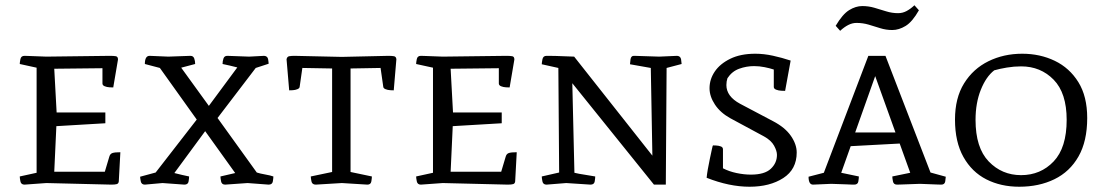

<svg xmlns="http://www.w3.org/2000/svg" viewBox="-20 -701 4183 729"><path d="M403 0 156 -6 73 0Q60 0 57.5 -12.5Q55 -25 55 -31L119 -45V-444L55 -458Q55 -464 57.5 -476.5Q60 -489 73 -489Q73 -489 89 -488.5Q105 -488 156 -486L398 -489Q412 -489 420 -487.5Q428 -486 428 -475L410 -369Q406 -369 396 -369.5Q386 -370 377.5 -373.5Q369 -377 369 -384V-442L186 -440L195 -274H380V-233L194 -222L186 -49H378L395 -106Q398 -117 407 -120Q416 -123 437 -123L431 -12Q430 -4 423.5 -2Q417 0 403 0Z M817 -31 873 -44 759 -203 642 -44Q656 -40 670.5 -37Q685 -34 698 -31Q698 -24 696 -12Q694 0 680 0L597 -6L530 0Q517 0 514.5 -12.5Q512 -25 512 -30L571 -46L727 -247L587 -443L530 -458Q530 -489 548 -489L619 -486L703 -489Q714 -489 717.5 -479Q721 -469 721 -458L668 -444L773 -299L881 -445Q867 -449 852.5 -452Q838 -455 825 -458Q825 -469 828.5 -479Q832 -489 843 -489L926 -486L983 -489Q996 -488 998 -476Q1000 -464 1000 -459L951 -443L806 -253L955 -46Q967 -42 987 -38.5Q1007 -35 1018 -31Q1018 -25 1016 -12.5Q1014 0 1000 0L920 -6L835 0Q822 0 819.5 -12Q817 -24 817 -31Z M1241 -441 1128 -443 1118 -373Q1118 -366 1109.5 -362.5Q1101 -359 1091.5 -358.5Q1082 -358 1078 -358L1068 -476Q1070 -486 1078 -487.5Q1086 -489 1098 -489L1278 -485L1455 -489Q1468 -489 1476 -487.5Q1484 -486 1485 -476L1475 -358Q1472 -358 1462 -358.5Q1452 -359 1443.5 -362.5Q1435 -366 1435 -373L1425 -443Q1397 -443 1368.5 -442Q1340 -441 1311 -441V-48L1392 -31Q1392 -25 1390 -12.5Q1388 0 1375 0L1278 -6L1179 0Q1165 0 1162.5 -12.5Q1160 -25 1160 -31L1241 -48Z M1908 0 1661 -6 1578 0Q1565 0 1562.5 -12.5Q1560 -25 1560 -31L1624 -45V-444L1560 -458Q1560 -464 1562.5 -476.5Q1565 -489 1578 -489Q1578 -489 1594 -488.5Q1610 -488 1661 -486L1903 -489Q1917 -489 1925 -487.5Q1933 -486 1933 -475L1915 -369Q1911 -369 1901 -369.5Q1891 -370 1882.5 -373.5Q1874 -377 1874 -384V-442L1691 -440L1700 -274H1885V-233L1699 -222L1691 -49H1883L1900 -106Q1903 -117 1912 -120Q1921 -123 1942 -123L1936 -12Q1935 -4 1928.5 -2Q1922 0 1908 0Z M2389 -489 2483 -486 2551 -489Q2564 -488 2566 -475.5Q2568 -463 2568 -458L2511 -443L2508 0H2463L2153 -385L2161 -45Q2177 -41 2201 -37.5Q2225 -34 2240 -31Q2240 -24 2238 -12Q2236 0 2222 0L2130 -6L2055 0Q2042 0 2039.5 -12.5Q2037 -25 2037 -31L2103 -46L2100 -443L2037 -457Q2037 -462 2039.5 -475.5Q2042 -489 2055 -489Q2055 -489 2062.5 -489Q2070 -489 2092 -488.5Q2114 -488 2160 -486L2457 -110L2451 -443L2372 -457Q2372 -462 2374 -476Q2376 -490 2389 -489Z M3005 -122Q3005 -58 2954 -25Q2903 8 2826 8Q2749 8 2663 -26Q2664 -38 2667.5 -58.5Q2671 -79 2675.5 -99.5Q2680 -120 2683 -134.5Q2686 -149 2687 -149Q2691 -149 2700 -148.5Q2709 -148 2717 -145Q2725 -142 2725 -134V-62Q2748 -50 2776.5 -44Q2805 -38 2831 -38Q2883 -38 2906.5 -60Q2930 -82 2930 -113Q2930 -128 2919 -148Q2908 -168 2881 -183L2753 -252Q2715 -273 2694.5 -304Q2674 -335 2674 -366Q2674 -400 2694 -429.5Q2714 -459 2753 -478Q2792 -497 2848 -497Q2880 -497 2914.5 -489.5Q2949 -482 2982 -471L2961 -356Q2957 -356 2946.5 -356.5Q2936 -357 2927 -360.5Q2918 -364 2918 -371V-437Q2903 -442 2883 -446Q2863 -450 2843 -450Q2814 -450 2786.5 -440Q2759 -430 2742 -404Q2738 -392 2738 -378Q2738 -335 2790 -307L2915 -241Q2961 -217 2983 -185Q3005 -153 3005 -122Z M3174 -45 3241 -31Q3241 -24 3239 -12Q3237 0 3223 0Q3223 0 3217.5 0Q3212 0 3194 -1Q3176 -2 3136 -3L3067 0Q3050 0 3050 -30L3108 -45L3277 -489H3342L3513 -46L3571 -30Q3571 -25 3569 -12.5Q3567 0 3554 0Q3554 0 3537 -0.5Q3520 -1 3473 -3Q3420 -1 3403 -0.5Q3386 0 3386 0Q3373 0 3370.5 -12Q3368 -24 3368 -31L3436 -45L3396 -156L3210 -146ZM3303 -412 3227 -198H3380ZM3452 -681 3469 -662Q3444 -618 3418.5 -602.5Q3393 -587 3368 -587Q3344 -587 3322 -594Q3300 -601 3278 -607.5Q3256 -614 3232 -614Q3216 -614 3200.5 -606Q3185 -598 3170 -584L3153 -603Q3179 -647 3204 -662.5Q3229 -678 3254 -678Q3278 -678 3300 -671.5Q3322 -665 3344.5 -658Q3367 -651 3390 -651Q3407 -651 3422 -659Q3437 -667 3452 -681Z M4108 -253Q4108 -165 4075 -107Q4042 -49 3983.5 -20.5Q3925 8 3850 8Q3780 8 3725 -20Q3670 -48 3638 -105Q3606 -162 3606 -247Q3606 -329 3640.5 -384.5Q3675 -440 3733 -468.5Q3791 -497 3861 -497Q3929 -497 3985 -470Q4041 -443 4074.5 -389Q4108 -335 4108 -253ZM3684 -246Q3684 -140 3734 -88Q3784 -36 3857 -36Q3931 -36 3980.5 -88Q4030 -140 4030 -246Q4030 -348 3980.5 -398.5Q3931 -449 3857 -449Q3830 -449 3803 -444.5Q3776 -440 3755 -434Q3724 -410 3704 -360Q3684 -310 3684 -246Z"/></svg>

Font: Mate SC
Style: Regular
Weight: 400
Designer: Eduardo Rodriguez Tunni
Foundry: Eduardo Rodriguez Tunni
Version: Version 1.003; ttfautohint (v1.8.4.7-5d5b);gftools[0.9.24]